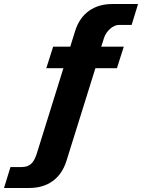

<svg xmlns="http://www.w3.org/2000/svg" viewBox="-111 -762 706 954"><path d="M392 -530 406 -574C417 -608 451 -638 478 -638H543L575 -742H446C356 -742 290 -695 263 -610L238 -530H153L119 -423H204L74 -6C58 48 38 67 -2 68H-59L-91 172H35C127 172 192 124 219 38L363 -423H470L504 -530Z"/></svg>

Font: Cheyenne Sans
Style: Bold Italic
Weight: 700
Italic angle: -8.13011°
Designer: The Public Sans project authors (U.S. Web Design System), Libre Franklin designed by Pablo Impallari and Rodrigo Fuenzal
Foundry: The Cheyenne Sans Project Authors
Version: Version 2.007